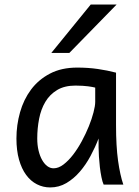

<svg xmlns="http://www.w3.org/2000/svg" viewBox="-20 -801 602 833"><path d="M393.1 -420.9Q387.2 -422.4 379.9 -423.8Q372.6 -425.3 362.5 -426.5Q352.5 -427.7 339.1 -428.7Q325.7 -429.7 307.6 -429.7Q259.8 -429.7 227.8 -410.4Q195.8 -391.1 176.8 -359.1Q157.7 -327.1 149.7 -285.6Q141.6 -244.1 141.6 -200.2Q141.6 -171.9 147.2 -148.2Q152.8 -124.5 162.6 -107.2Q172.4 -89.8 185.1 -80.3Q197.8 -70.8 212.4 -70.8Q233.9 -70.8 255.6 -87.4Q277.3 -104 297.4 -130.1Q317.4 -156.2 335 -188.7Q352.5 -221.2 365.5 -253.2Q378.4 -285.2 385.7 -313.5Q393.1 -341.8 393.1 -358.9ZM429.7 0Q424.3 -11.7 420.2 -32.2Q416 -52.7 413.3 -75.9Q410.6 -99.1 409.2 -122.1Q407.7 -145 407.7 -161.1V-200.2Q393.1 -162.1 372.8 -124.3Q352.5 -86.4 326.4 -56.2Q300.3 -25.9 268.1 -6.8Q235.8 12.2 197.8 12.2Q167 12.2 140.1 -1.5Q113.3 -15.1 93.5 -42Q73.7 -68.8 62.5 -108.6Q51.3 -148.4 51.3 -200.2Q51.3 -258.3 66.9 -313.7Q82.5 -369.1 114.7 -412.4Q147 -455.6 196.8 -481.7Q246.6 -507.8 314.9 -507.8Q362.3 -507.8 404.3 -501.7Q446.3 -495.6 483.4 -485.8V-258.8Q483.4 -166.5 492.2 -103.8Q501 -41 515.1 0ZM485.8 -781.2 280.8 -571.3H202.6L373.5 -781.2Z"/></svg>

Font: Andika Viet
Style: Regular
Weight: 400
Designer: Victor Gaultney, Annie Olsen, Julie Remington, Don Collingsworth, Eric Hays, Becca Hirsbrunner
Foundry: SIL International
Version: Version 5.000